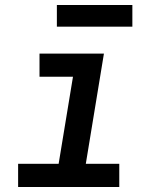

<svg xmlns="http://www.w3.org/2000/svg" viewBox="-20 -743 640 763"><path d="M52 0V-92H213L270 -438H137V-530H393L321 -92H454V0ZM506 -637H206V-723H506Z"/></svg>

Font: Iosevka Curly Slab SmBdExObl
Style: Regular
Weight: 600
Width: 7
Italic angle: -9°
Monospace: yes
Designer: Belleve Invis
Foundry: Belleve Invis
Version: Version 11.1.0; ttfautohint (v1.8.3)